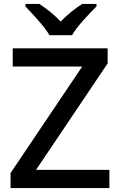

<svg xmlns="http://www.w3.org/2000/svg" viewBox="-20 -961 614 981"><path d="M233 -781H348C373 -826 436 -891 473 -928V-941H400C365 -919 325 -887 290 -851C256 -887 216 -918 181 -941H110V-928C146 -890 207 -826 233 -781ZM539 0V-93H164L530 -637V-714H45V-621H400L34 -77V0Z"/></svg>

Font: Noto Sans Bassa Vah Medium
Style: Regular
Weight: 500
Designer: Monotype Design Team
Foundry: Monotype Imaging Inc.
Version: Version 2.002